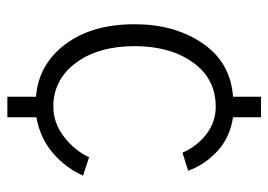

<svg xmlns="http://www.w3.org/2000/svg" viewBox="-125 -520 740 530"><g transform="rotate(90 245.0 -255.0)"><path d="M46.9 -256.8Q46.9 -367.2 99.6 -444.3Q152.3 -521.5 247.1 -528.3V-605.5H303.7V-528.3Q360.4 -519.5 397.9 -484.4Q435.5 -449.2 451.2 -404.3L401.4 -388.7Q384.8 -427.7 351.1 -454.1Q317.4 -480.5 274.4 -480.5Q197.3 -480.5 152.3 -417.5Q107.4 -354.5 107.4 -256.8Q107.4 -156.2 153.8 -94.2Q200.2 -32.2 274.4 -32.2Q319.3 -32.2 357.4 -61.5Q395.5 -90.8 414.1 -130.9L464.8 -114.3Q444.3 -67.4 403.3 -31.7Q362.3 3.9 303.7 14.6V94.7H247.1V15.6Q158.2 8.8 102.5 -64.9Q46.9 -138.7 46.9 -256.8Z"/></g></svg>

Font: Gothic A1 Light
Style: Regular
Weight: 300
Version: Version 2.50